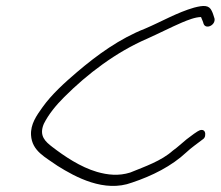

<svg xmlns="http://www.w3.org/2000/svg" viewBox="-20 -651 725 631"><path d="M82 -207C85 -154 130 -134 169 -106C228 -69 323 -17 414 -51C480 -73 544 -105 592 -150C609 -166 627 -178 645 -192C650 -195 653 -199 654 -204C656 -214 653 -224 643 -224C638 -224 634 -222 629 -219L617 -211L593 -193C578 -181 565 -168 548 -156C510 -122 457 -104 408 -84C370 -72 334 -76 299 -86C244 -102 191 -138 152 -168C130 -185 107 -204 124 -244C140 -276 164 -305 191 -332C268 -409 362 -480 464 -524C502 -541 543 -562 578 -577C597 -585 622 -595 641 -595V-594C644 -586 647 -581 649 -573C656 -553 689 -568 685 -590C682 -599 680 -607 676 -615C667 -635 649 -634 618 -626C562 -610 511 -580 457 -557C373 -524 300 -471 233 -414C192 -379 150 -341 120 -299C100 -271 80 -243 82 -207Z"/></svg>

Font: Stray Cat
Style: Obl
Weight: 400
Version: Version 1.0